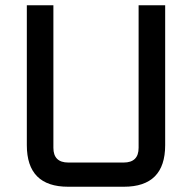

<svg xmlns="http://www.w3.org/2000/svg" viewBox="-20 -710 730 730"><path d="M82 -158V-690H183V-148Q183 -92 240 -92H450Q507 -92 507 -148V-690H608V-158Q608 0 451 0H239Q82 0 82 -158Z"/></svg>

Font: Oxanium ExtraLight Medium
Style: Regular
Weight: 500
Version: Version 2.000